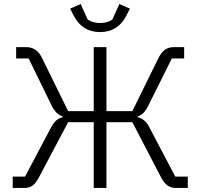

<svg xmlns="http://www.w3.org/2000/svg" viewBox="-20 -932 993 952"><path d="M345.2 -855 328.1 -889.2 379.9 -912.1 415 -835Q440.4 -817.9 476.1 -817.9Q511.7 -817.9 537.1 -835L571.8 -912.1L624 -889.2L606.9 -855Q564.9 -772.9 476.1 -772.9Q387.2 -772.9 345.2 -855ZM43 0V-56.2H104L231.9 -297.9Q245.6 -323.2 259 -335Q272.5 -346.7 291 -351.1V-355Q258.3 -364.3 236.8 -407.2L122.1 -642.1H60.1V-698.2H110.8Q163.6 -698.2 189 -643.1L317.9 -380.9H444.8V-698.2H507.8V-380.9H636.2L765.1 -643.1Q779.8 -672.9 797.9 -685.5Q815.9 -698.2 841.8 -698.2H893.1V-642.1H832L714.8 -407.2Q703.1 -383.8 690.7 -371.6Q678.2 -359.4 662.1 -355V-351.1Q681.2 -346.2 695.3 -334.5Q709.5 -322.8 722.2 -297.9L849.1 -56.2H911.1V0H851.1Q828.1 0 810.5 -12.5Q793 -24.9 777.8 -54.2L636.2 -326.2H507.8V0H444.8V-326.2H317.9L173.8 -54.2Q158.2 -24.4 141.8 -12.2Q125.5 0 102.1 0Z"/></svg>

Font: Anuphan Light
Style: Regular
Weight: 300
Designer: Mike Abbink, Paul van der Laan, Pieter van Rosmalen, Mint Tantisuwanna
Foundry: Bold Monday; Cadson Demak
Version: Version 3.002;hotconv 1.0.109;makeotfexe 2.5.65596